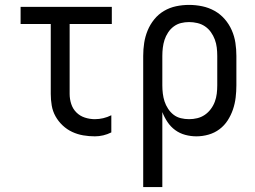

<svg xmlns="http://www.w3.org/2000/svg" viewBox="-20 -548 1040 783"><path d="M367 8Q343 8 319.5 4Q296 0 274.5 -10Q253 -20 235.5 -36.5Q218 -53 206.5 -73.5Q195 -94 191 -117.5Q187 -141 187 -165V-450H64V-520H436V-450H264V-165Q264 -144 270.5 -124Q277 -104 291.5 -89.5Q306 -75 326 -68.5Q346 -62 367 -62Q384 -62 401 -66Q418 -70 434 -78V-8Q418 0 401 4Q384 8 367 8Z M564 215V-320Q564 -347 568 -373Q572 -399 582 -423.5Q592 -448 609 -469Q626 -490 649 -503.5Q672 -517 698 -522.5Q724 -528 751 -528Q778 -528 804.5 -522.5Q831 -517 854.5 -504Q878 -491 896 -470.5Q914 -450 925 -425Q936 -400 940 -373.5Q944 -347 944 -320V-200Q944 -175 941 -150Q938 -125 930 -101.5Q922 -78 908.5 -57Q895 -36 875 -21Q855 -6 830.5 1Q806 8 781 8Q758 8 735.5 2Q713 -4 694.5 -17.5Q676 -31 663 -50.5Q650 -70 642 -91V215ZM751 -62Q768 -62 784.5 -66Q801 -70 815 -79.5Q829 -89 839.5 -103Q850 -117 856 -133Q862 -149 864 -166Q866 -183 866 -200V-320Q866 -337 864 -354Q862 -371 856 -387Q850 -403 840 -417Q830 -431 816 -440.5Q802 -450 785 -454Q768 -458 751 -458Q734 -458 718 -454Q702 -450 688.5 -440Q675 -430 665.5 -415.5Q656 -401 651 -385.5Q646 -370 644 -353.5Q642 -337 642 -320V-200Q642 -183 644 -166.5Q646 -150 651 -134.5Q656 -119 665.5 -104.5Q675 -90 688 -80Q701 -70 717.5 -66Q734 -62 751 -62Z"/></svg>

Font: Iosevka Fuck
Style: Regular
Weight: 400
Monospace: yes
Designer: Belleve Invis
Foundry: Belleve Invis
Version: Version 28.0.7; ttfautohint (v1.8.3)